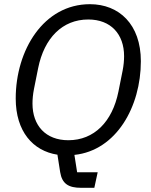

<svg xmlns="http://www.w3.org/2000/svg" viewBox="-20 -730 719 916"><path d="M446 92H348L335 9C535 -12 652 -221 652 -438C652 -614 548 -710 409 -710C188 -710 55 -491 55 -260C55 -103 137 -10 254 8L267 91C276 147 307 166 367 166H430ZM306 -61C198 -61 135 -131 135 -236C135 -256 137 -280 142 -305L162 -405C191 -549 278 -637 401 -637C509 -637 572 -567 572 -462C572 -442 570 -418 565 -393L545 -293C516 -149 429 -61 306 -61Z"/></svg>

Font: Braiins Sans
Style: Italic
Weight: 400
Italic angle: -11.31°
Designer: Mike Abbink, Paul van der Laan, Pieter van Rosmalen, Jiri Chlebus, Lubos Buracinsky
Foundry: Bold Monday, Sudetype
Version: Version 1.000;hotconv 1.0.109;makeotfexe 2.5.65596